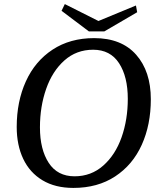

<svg xmlns="http://www.w3.org/2000/svg" viewBox="-20 -907 798 942"><path d="M62 -284Q62 -409 107 -508Q152 -607 238 -663.5Q324 -720 442 -720Q576 -720 648 -638.5Q720 -557 720 -420Q720 -295 675.5 -196.5Q631 -98 545 -41.5Q459 15 340 15Q251 15 188.5 -22.5Q126 -60 94 -127.5Q62 -195 62 -284ZM607 -422Q607 -531 564 -597Q521 -663 437 -663Q355 -663 296 -610.5Q237 -558 206.5 -471Q176 -384 176 -282Q176 -174 219 -108Q262 -42 346 -42Q427 -42 486.5 -94.5Q546 -147 576.5 -233.5Q607 -320 607 -422ZM463 -804 647 -880 653 -847 492 -753H416L282 -854L298 -887Z"/></svg>

Font: Andada Pro Medium
Style: Italic
Weight: 500
Italic angle: -7°
Designer: Carolina Giovagnoli
Foundry: Huerta Tipografica
Version: Version 3.005; ttfautohint (v1.8.4)